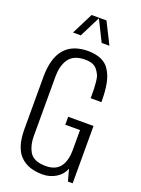

<svg xmlns="http://www.w3.org/2000/svg" viewBox="-197 -1165 925 1262"><g transform="rotate(20 265.5 -534.5)"><path d="M193.8 -932.1H139.2L214.8 -1082H318.8L394 -932.1H339.8L267.1 -1078.1ZM56.2 -234.9V-590.8Q56.2 -852.1 276.9 -852.1Q382.3 -850.1 423.3 -789.1Q451.2 -749.5 461.4 -692.9Q471.2 -640.1 471.2 -571.8V-565.9H396V-571.8V-579.1Q396 -620.1 395.5 -632.3Q394.5 -654.8 392.1 -680.7Q389.2 -711.4 381.3 -727.1Q374.5 -742.7 360.8 -759.8Q336.9 -792 275.9 -792Q192.9 -792 159.7 -739.7Q129.9 -692.9 129.9 -623V-203.1Q129.9 -140.6 155.8 -95.2Q186 -45.9 270 -45.9Q345.2 -45.9 377 -97.7Q401.9 -138.7 401.9 -203.1V-345.2H298.8V-400.9H476.1V0H442.9L420.9 -82Q404.8 -39.1 362.3 -12.7Q319.3 13.2 269 13.2Q147.9 13.2 94.2 -64.5Q76.2 -92.3 64.9 -135.7Q61.5 -151.9 59.1 -172.4Q58.1 -183.1 56.6 -205.1Q56.2 -213.4 56.2 -234.9Z"/></g></svg>

Font: VL Oswald
Style: Light
Weight: 300
Designer: vernon adams
Foundry: vernon adams
Version: Version ; ttfautohint (v0.92.18-e454-dirty) -l 8 -r 50 -G 20